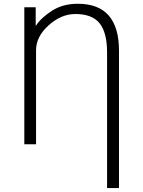

<svg xmlns="http://www.w3.org/2000/svg" viewBox="-20 -756 749 1006"><path d="M107.4 0V-717.8H167V-621.1H168Q194.3 -662.1 251.5 -699.2Q308.6 -736.3 387.7 -736.3Q603.5 -736.3 603.5 -490.2V229.5H541V-481.4Q541 -585 502 -633.8Q462.9 -682.6 375 -682.6Q300.8 -682.6 234.9 -623.5Q168.9 -564.5 168.9 -492.2V0Z"/></svg>

Font: Gothic A1 Light
Style: Regular
Weight: 300
Version: Version 2.50